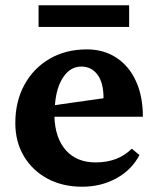

<svg xmlns="http://www.w3.org/2000/svg" viewBox="-20 -693 599 727"><path d="M291 14Q217 14 160 -16.5Q103 -47 70.5 -101.5Q38 -156 38 -227Q38 -309 72.5 -372Q107 -435 168 -470.5Q229 -506 309 -506Q372 -506 420 -475Q468 -444 494.5 -386.5Q521 -329 521 -251H186Q189 -169 230 -123.5Q271 -78 342 -78Q427 -78 479 -130L508 -106Q479 -50 421 -18Q363 14 291 14ZM288 -441Q247 -441 220 -401.5Q193 -362 188 -295L372 -321Q372 -380 349 -410.5Q326 -441 288 -441ZM126 -591V-673H469V-591Z"/></svg>

Font: Platypi SemiBold
Style: Regular
Weight: 600
Designer: David Sargent
Foundry: Bolt Cutter Type
Version: Version 1.200; ttfautohint (v1.8.4.7-5d5b)